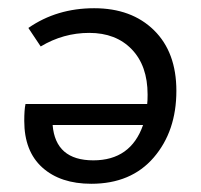

<svg xmlns="http://www.w3.org/2000/svg" viewBox="-20 -441 490 467"><path d="M409 -220Q409 -122 354 -58Q299 6 202 6Q127 6 83 -33.5Q39 -73 39 -147Q39 -174 42 -188H338Q339 -195 339 -211Q339 -281 300.5 -321Q262 -361 197 -361Q134 -361 79 -328L49 -373Q118 -421 209 -421Q300 -421 354.5 -367.5Q409 -314 409 -220ZM207 -51Q298 -51 328 -137H108Q115 -51 207 -51Z"/></svg>

Font: EauTestInfant Medium
Style: Regular
Weight: 500
Designer: Christian Thalmann (Catharsis Fonts)
Version: Version 0.001;PS 000.001;hotconv 1.0.88;makeotf.lib2.5.64775